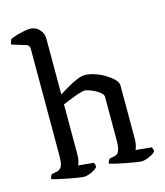

<svg xmlns="http://www.w3.org/2000/svg" viewBox="-118 -889 838 978"><g transform="rotate(-15 301.5 -400.0)"><path d="M204 0Q196 0 174 -3.5Q152 -7 125.5 -12Q99 -17 75 -22.5Q51 -28 39 -32Q39 -40 42.5 -46.5Q46 -53 48 -56L75 -61Q92 -64 101 -79Q110 -94 110 -139V-700Q110 -708 106.5 -714.5Q103 -721 94 -724L19 -747Q20 -757 23 -764.5Q26 -772 28 -774Q39 -780 59 -786Q79 -792 99.5 -796Q120 -800 131 -800Q160 -800 180 -779.5Q200 -759 200 -730V-435Q223 -450 249 -465Q275 -480 299 -490Q323 -500 341 -500Q363 -500 391 -491Q419 -482 444.5 -466.5Q470 -451 486.5 -434.5Q503 -418 503 -401V-120Q503 -99 499 -84.5Q495 -70 492 -64L575 -56Q577 -53 579.5 -47Q582 -41 582 -33Q576 -25 562 -17.5Q548 -10 533 -5Q518 0 508 0Q500 0 478.5 -3.5Q457 -7 429.5 -12Q402 -17 378.5 -22.5Q355 -28 343 -32Q343 -39 346.5 -45.5Q350 -52 353 -56L379 -61Q389 -63 396 -69Q403 -75 407.5 -91.5Q412 -108 412 -139V-366Q412 -376 401 -386.5Q390 -397 373.5 -405.5Q357 -414 342 -419Q327 -424 319 -424Q312 -424 296 -419.5Q280 -415 261 -407.5Q242 -400 225.5 -393.5Q209 -387 200 -383V-122Q200 -101 196.5 -85.5Q193 -70 189 -64L270 -56Q272 -53 274 -47Q276 -41 276 -33Q271 -26 258 -18Q245 -10 230 -5Q215 0 204 0Z"/></g></svg>

Font: Texturina Medium 12pt
Style: Regular
Weight: 400
Version: Version 1.002